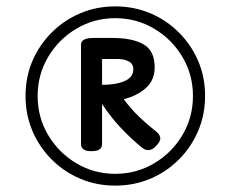

<svg xmlns="http://www.w3.org/2000/svg" viewBox="-20 -1135 723 602"><path d="M341 -553Q283 -553 232 -574.5Q181 -596 142 -635Q103 -674 81.5 -725Q60 -776 60 -834Q60 -893 81.5 -943.5Q103 -994 142 -1033Q181 -1072 232 -1093.5Q283 -1115 341 -1115Q400 -1115 451 -1093.5Q502 -1072 541 -1033Q580 -994 601.5 -943.5Q623 -893 623 -834Q623 -776 601.5 -725Q580 -674 541 -635Q502 -596 451 -574.5Q400 -553 341 -553ZM341 -590Q408 -590 463.5 -623Q519 -656 552 -711.5Q585 -767 585 -834Q585 -901 552 -956.5Q519 -1012 463.5 -1045Q408 -1078 341 -1078Q275 -1078 219.5 -1045Q164 -1012 131 -956.5Q98 -901 98 -834Q98 -767 131 -711.5Q164 -656 219.5 -623Q275 -590 341 -590ZM266 -661Q249 -661 241.5 -667Q234 -673 234 -683V-995Q234 -1016 273 -1016H333Q395 -1016 430 -996Q465 -976 465 -924Q465 -884 438 -859.5Q411 -835 368 -824Q391 -793 415.5 -769.5Q440 -746 468 -724Q481 -714 482.5 -703.5Q484 -693 471 -679Q448 -653 424 -673Q390 -701 358.5 -734.5Q327 -768 300 -809V-683Q300 -673 292.5 -667Q285 -661 266 -661ZM300 -869Q344 -869 371 -881Q398 -893 398 -918Q398 -935 383.5 -942.5Q369 -950 350 -950H300Z"/></svg>

Font: Playwrite PE
Style: Regular
Weight: 400
Designer: Veronika Burian, José Scaglione
Foundry: TypeTogether
Version: Version 1.002